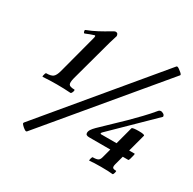

<svg xmlns="http://www.w3.org/2000/svg" viewBox="-155 -821 1036 1028"><g transform="rotate(30 363.0 -306.5)"><path d="M61 -251Q58 -251 59 -257.5Q60 -264 62.5 -270.5Q65 -277 67 -277Q97 -277 109.5 -287Q122 -297 130 -327L193 -565Q199 -586 190 -583Q177 -579 165 -574.5Q153 -570 139 -564Q134 -563 131.5 -572.5Q129 -582 134 -583Q166 -595 197 -611.5Q228 -628 259 -647Q274 -656 278 -656Q289 -656 292 -649.5Q295 -643 295 -638Q286 -611 280 -589L209 -328Q201 -297 207.5 -287Q214 -277 241 -277Q245 -277 244 -270.5Q243 -264 239.5 -257.5Q236 -251 233 -251Q191 -254 147 -254Q103 -254 61 -251ZM128 46Q125 46 116.5 40Q108 34 101 26.5Q94 19 94 16Q94 15 96 11L653 -657Q655 -659 658 -659Q662 -659 670.5 -653Q679 -647 687 -640Q695 -633 695 -629Q695 -627 693 -625L134 44Q132 46 128 46ZM502 13Q498 13 501.5 0.5Q505 -12 508 -12Q531 -12 540.5 -17.5Q550 -23 554 -39L569 -95H438Q416 -95 416 -110Q416 -121 423 -131.5Q430 -142 443 -155L571 -278Q600 -307 630 -338Q660 -369 688 -403Q692 -407 696 -408Q700 -409 702 -409Q707 -409 716.5 -404Q726 -399 726 -388L487 -154Q481 -148 481 -145Q481 -141 485 -141H581L610 -250Q612 -254 623.5 -255.5Q635 -257 652 -257Q689 -257 688 -249L659 -141H693Q695 -141 692.5 -129.5Q690 -118 686.5 -106.5Q683 -95 680 -95H646L631 -39Q627 -23 631.5 -17.5Q636 -12 652 -12Q656 -12 652.5 0.5Q649 13 645 13Q621 10 573 10Q525 10 502 13Z"/></g></svg>

Font: Junicode
Style: Bold Italic
Weight: 700
Italic angle: -11°
Designer: Peter S. Baker
Version: Version 2.100; ttfautohint (v1.8.4)